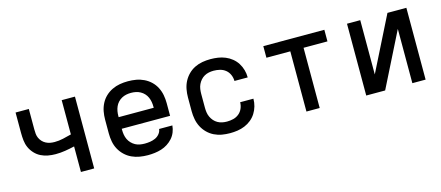

<svg xmlns="http://www.w3.org/2000/svg" viewBox="-43 -932 3085 1343"><g transform="rotate(-15 1500.0 -260.0)"><path d="M419 0V-185Q385 -177 350.5 -171.5Q316 -166 281 -166Q253 -166 226 -171Q199 -176 175 -188Q151 -200 132 -220.5Q113 -241 102 -265.5Q91 -290 88 -317.5Q85 -345 85 -372V-520H181V-372Q181 -356 182.5 -340Q184 -324 190.5 -309.5Q197 -295 208 -283Q219 -271 233.5 -263.5Q248 -256 263.5 -253Q279 -250 296 -250Q327 -250 358 -257Q389 -264 419 -272V-520H515V0Z M903 8Q873 8 843.5 3Q814 -2 787 -14.5Q760 -27 738 -48Q716 -69 702 -95Q688 -121 682.5 -150.5Q677 -180 677 -210V-310Q677 -340 682.5 -369Q688 -398 701.5 -424.5Q715 -451 736.5 -471.5Q758 -492 785 -505Q812 -518 841 -523Q870 -528 900 -528Q930 -528 959 -523Q988 -518 1015 -505Q1042 -492 1063.5 -471.5Q1085 -451 1098.5 -424.5Q1112 -398 1117.5 -369Q1123 -340 1123 -310V-218H773V-210Q773 -192 776 -174.5Q779 -157 786.5 -141Q794 -125 806.5 -112Q819 -99 834.5 -90.5Q850 -82 867.5 -79Q885 -76 903 -76Q922 -76 941.5 -79Q961 -82 979 -90Q997 -98 1010 -114Q1023 -130 1025 -149H1121Q1119 -124 1109.5 -100.5Q1100 -77 1083.5 -58.5Q1067 -40 1046 -26.5Q1025 -13 1001 -5.5Q977 2 952 5Q927 8 903 8ZM773 -302H1027V-310Q1027 -328 1024 -345Q1021 -362 1014 -378Q1007 -394 995 -407Q983 -420 967.5 -428.5Q952 -437 935 -440.5Q918 -444 900 -444Q882 -444 865 -440.5Q848 -437 832.5 -428.5Q817 -420 805 -407Q793 -394 786 -378Q779 -362 776 -345Q773 -328 773 -310Z M1498 8Q1468 8 1439 3Q1410 -2 1383.5 -15Q1357 -28 1336 -49Q1315 -70 1301.5 -96Q1288 -122 1282.5 -151.5Q1277 -181 1277 -210V-310Q1277 -339 1282.5 -368.5Q1288 -398 1301.5 -424Q1315 -450 1336 -471Q1357 -492 1383.5 -505Q1410 -518 1439 -523Q1468 -528 1498 -528Q1525 -528 1552 -524Q1579 -520 1604.5 -509.5Q1630 -499 1651.5 -481.5Q1673 -464 1687.5 -441Q1702 -418 1709.5 -391.5Q1717 -365 1717 -338V-337H1621Q1621 -360 1611.5 -382Q1602 -404 1584 -418.5Q1566 -433 1543.5 -438.5Q1521 -444 1498 -444Q1480 -444 1463 -440.5Q1446 -437 1431 -428.5Q1416 -420 1404.5 -407Q1393 -394 1385.5 -378Q1378 -362 1375.5 -344.5Q1373 -327 1373 -310V-210Q1373 -193 1375.5 -175.5Q1378 -158 1385.5 -142Q1393 -126 1404.5 -113Q1416 -100 1431 -91.5Q1446 -83 1463 -79.5Q1480 -76 1498 -76Q1521 -76 1543.5 -81.5Q1566 -87 1584 -101.5Q1602 -116 1611.5 -138Q1621 -160 1621 -183H1717V-182Q1717 -155 1709.5 -128.5Q1702 -102 1687.5 -79Q1673 -56 1651.5 -38.5Q1630 -21 1604.5 -10.5Q1579 0 1552 4Q1525 8 1498 8Z M2052 0V-436H1879V-520H2321V-436H2148V0Z M2485 0V-520H2581V-127L2778 -520H2915V0H2819V-393L2622 0Z"/></g></svg>

Font: Iosevka Aile Medium
Style: Regular
Weight: 500
Designer: Belleve Invis
Foundry: Belleve Invis
Version: Version 27.3.5; ttfautohint (v1.8.4)